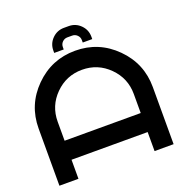

<svg xmlns="http://www.w3.org/2000/svg" viewBox="-148 -980 1058 1111"><g transform="rotate(-20 381.0 -425.0)"><path d="M29.3 -351.6Q29.3 -497.1 132.3 -600.1Q235.4 -703.1 380.9 -703.1Q526.4 -703.1 629.4 -600.1Q732.4 -497.1 732.4 -351.6V0H615.2V-117.2H146.5V0H29.3ZM366.2 -849.6H395.5Q438 -849.6 468 -819.6Q498 -789.6 498 -747.1V-732.4H439.5V-747.1Q439.5 -765.6 426.5 -778.3Q413.6 -791 395.5 -791H366.2Q348.1 -791 335.2 -778.3Q322.3 -765.6 322.3 -747.1V-732.4H263.7V-747.1Q263.7 -789.6 293.7 -819.6Q323.7 -849.6 366.2 -849.6ZM615.2 -234.4V-351.6Q615.2 -448.7 546.6 -517.3Q478 -585.9 380.9 -585.9Q283.7 -585.9 215.1 -517.3Q146.5 -448.7 146.5 -351.6V-234.4Z"/></g></svg>

Font: Gerhaus
Style: Regular
Weight: 400
Designer: GGBotNet
Foundry: GGBotNet
Version: 1.01